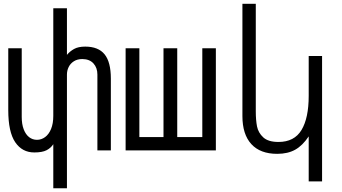

<svg xmlns="http://www.w3.org/2000/svg" viewBox="-20 -810 1840 1034"><path d="M267 -33.5Q254 -13 230.8 -1Q207.5 11 164.5 11Q99.5 11 62 -44Q24.5 -99 24.5 -217.5V-550H97V-180.5Q97 -141 107.8 -113.2Q118.5 -85.5 137 -71.2Q155.5 -57 179 -57Q203 -57 223 -71.8Q243 -86.5 255 -115.5Q267 -144.5 267 -186.5V-765.5H340.5V-514.5Q356 -533.5 378.8 -546.2Q401.5 -559 439 -559Q509.5 -559 543.2 -517.5Q577 -476 577 -386.5V0H504.5V-408.5Q504.5 -445 483.5 -468.2Q462.5 -491.5 424 -492Q396.5 -492 377.8 -480Q359 -468 349.8 -449Q340.5 -430 340.5 -408.5V204H267Z M1142.5 0H656.5V-550H730.5V-72H860.5V-550H934.5V-72H1069.5V-550H1142.5Z M1473 18.5Q1381.5 18.5 1333.5 -34Q1285.5 -86.5 1285.5 -185V-789.5H1357.5V-210.5Q1357.5 -163 1364.2 -129Q1371 -95 1397.8 -70.2Q1424.5 -45.5 1479.5 -45.5Q1565 -45.5 1603.8 -110Q1642.5 -174.5 1642.5 -293.5V-508.5H1714.5V167H1642.5V-75.5Q1609.5 -26 1569.8 -3.8Q1530 18.5 1473 18.5Z"/></svg>

Font: JuliaMono Light
Style: Regular
Weight: 300
Monospace: yes
Designer: cormullion
Foundry: corm
Version: Version 0.054; ttfautohint (v1.8.4)